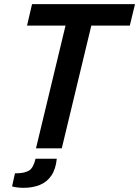

<svg xmlns="http://www.w3.org/2000/svg" viewBox="-20 -713 669 923"><path d="M153 0 295 -590H110L134 -693H629L604 -590H419L277 0ZM93 190Q79 190 62.5 188Q46 186 38 183L52 120H64Q99 119 119.5 107Q140 95 151 50H253Q248 100 227 131Q206 162 171.5 176Q137 190 93 190Z"/></svg>

Font: Ubuntu Sans Mono SemiBold
Style: Italic
Weight: 600
Italic angle: -13.5°
Monospace: yes
Designer: Dalton Maag Ltd
Foundry: Dalton Maag Ltd
Version: Version 1.006